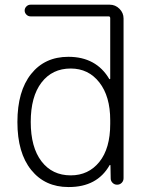

<svg xmlns="http://www.w3.org/2000/svg" viewBox="-20 -793 613 802"><path d="M275.4 -60.5Q349.6 -60.5 395 -116.7Q440.4 -172.9 440.4 -275.4V-291Q440.4 -390.6 395 -448.7Q349.6 -506.8 275.4 -506.8Q198.2 -506.8 153.3 -448.2Q108.4 -389.6 108.4 -283.7Q108.4 -177.7 153.3 -119.1Q198.2 -60.5 275.4 -60.5ZM440.4 -716.8Q440.4 -724.6 433.6 -724.6H107.4Q97.7 -724.6 90.3 -731.9Q83 -739.3 83 -749Q83 -758.8 90.3 -766.1Q97.7 -773.4 107.4 -773.4H438.5Q461.9 -773.4 479 -756.3Q496.1 -739.3 496.1 -715.8V-48.8Q496.1 -37.1 488.3 -29.3Q480.5 -21.5 469.2 -21.5Q458 -21.5 450.2 -29.3Q442.4 -37.1 442.4 -47.9L441.4 -101.6Q441.4 -103.5 439.9 -104Q438.5 -104.5 437.5 -102.5Q385.7 -11.7 267.6 -11.7Q266.6 -11.7 265.6 -11.7Q168 -11.7 110.4 -83Q52.7 -154.3 52.7 -283.2Q52.7 -412.1 109.9 -483.9Q167 -555.7 265.6 -555.7Q381.8 -555.7 436.5 -462.9Q437.5 -461.9 439 -462.4Q440.4 -462.9 440.4 -464.8Z"/></svg>

Font: Gen Jyuu Gothic P Light
Style: Regular
Weight: 200
Designer: [Source Han Sans]
Ryoko NISHIZUKA  (kana & ideographs); Paul D. Hunt (Latin, Greek & Cyrillic); Wenlong ZHANG  (bopomofo
Version: Version 1.002.20150607